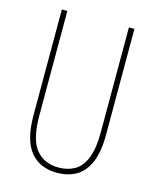

<svg xmlns="http://www.w3.org/2000/svg" viewBox="-110 -882 706 874"><g transform="rotate(15 243.0 -445.0)"><path d="M414 -310Q414 -223 391 -173.5Q368 -124 329.5 -103.5Q291 -83 243 -83Q161 -83 116.5 -137.5Q72 -192 72 -310V-807H98V-314Q98 -202 136.5 -155Q175 -108 243 -108Q286 -108 318.5 -126.5Q351 -145 369.5 -190Q388 -235 388 -314V-807H414Z"/></g></svg>

Font: Noto Sans Kannada UI ExtraCondensed Thin
Style: Regular
Weight: 100
Width: 2
Designer: Jelle Bosma - Monotype Design Team
Foundry: Monotype Imaging Inc.
Version: Version 2.005; ttfautohint (v1.8.4.7-5d5b)